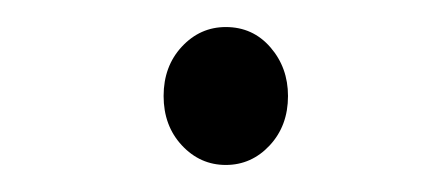

<svg xmlns="http://www.w3.org/2000/svg" viewBox="-20 -672 324 142"><path d="M101 -601Q101 -623 114.5 -637.5Q128 -652 147 -652Q167 -652 180 -637Q193 -622 193 -601Q193 -579 179.5 -564.5Q166 -550 147 -550Q128 -550 114.5 -564.5Q101 -579 101 -601Z"/></svg>

Font: RS Noto Sans Light
Style: Regular
Weight: 300
Designer: Monotype Design Team
Foundry: Monotype Imaging Inc.
Version: Version 3.10